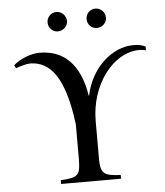

<svg xmlns="http://www.w3.org/2000/svg" viewBox="-58 -924 839 976"><g transform="rotate(-5 361.0 -436.5)"><path d="M515 -823C515 -850 492 -873 465 -873C438 -873 416 -851 416 -824C416 -796 437 -774 464 -774C492 -774 515 -796 515 -823ZM316 -823C316 -850 293 -873 266 -873C239 -873 217 -851 217 -824C217 -796 238 -774 265 -774C293 -774 316 -796 316 -823ZM703 -658C680 -670 661 -671 639 -671C537 -671 424 -579 395 -435H393C368 -592 290 -674 163 -674C117 -674 63 -652 29 -622L37 -606C56 -613 92 -624 110 -624C213 -623 285 -537 315 -295V-123C315 -34 304 -25 214 -19V0H520V-19C436 -23 417 -33 417 -111V-304C417 -484 532 -644 671 -644C682 -644 693 -642 703 -639Z"/></g></svg>

Font: XITS Math
Style: Regular
Weight: 400
Designer: MicroPress Inc., with final additions and corrections provided by Coen Hoffman, Elsevier (retired)
Version: Version 1.108